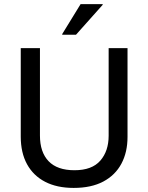

<svg xmlns="http://www.w3.org/2000/svg" viewBox="-20 -911 727 941"><path d="M340.8 10Q259.2 10 201.2 -20Q143.3 -50 112.5 -106.2Q81.7 -162.5 81.7 -241.7V-675H175.8V-246.7Q175.8 -165 218.3 -120.8Q260.8 -76.7 345 -76.7Q430.8 -76.7 471.7 -123.8Q512.5 -170.8 512.5 -245.8V-675H605V-240Q605 -165 575 -108.8Q545 -52.5 486.2 -21.2Q427.5 10 340.8 10ZM285 -740.8V-744.2L375 -890.8H483.3V-887.5L352.5 -740.8Z"/></svg>

Font: Funnel Sans Light
Style: Regular
Weight: 400
Version: Version 1.000